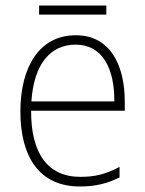

<svg xmlns="http://www.w3.org/2000/svg" viewBox="-20 -718 527 697"><path d="M366 -698H122V-665H366ZM255 -590C121 -590 54 -472 54 -313C54 -150 122 -41 270 -41C327 -41 370 -52 414 -74V-112C362 -85 325 -76 271 -76C154 -76 92 -161 93 -316H433V-348C433 -482 380 -590 255 -590ZM255 -556C352 -556 396 -469 395 -350H94C103 -486 163 -556 255 -556Z"/></svg>

Font: Noto Sans Tamil UI SemiCondensed ExtraLight
Style: Regular
Weight: 200
Width: 4
Designer: Jelle Bosma - Monotype Design Team
Foundry: Monotype Imaging Inc.
Version: Version 2.004